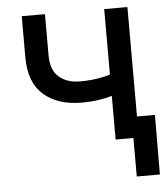

<svg xmlns="http://www.w3.org/2000/svg" viewBox="-50 -575 669 776"><g transform="rotate(-5 284.0 -187.0)"><path d="M278.8 -160.6Q181.2 -160.6 124 -210.9Q66.9 -261.2 66.9 -361.8V-529.8H161.1V-362.3Q161.1 -302.2 194.1 -274.4Q227.1 -246.6 278.8 -246.6Q329.1 -246.6 371.1 -255.9Q413.1 -265.1 457 -280.8V-195.3Q430.7 -185.5 402.8 -177.5Q375 -169.4 344.5 -165Q314 -160.6 278.8 -160.6ZM401.4 0V-529.3H495.6V0ZM473.6 156.2V0H436.5V-85.4H568.4L567.4 156.2Z"/></g></svg>

Font: Inter Cardless Tabular
Style: Regular
Weight: 400
Designer: Rasmus Andersson
Foundry: rsms
Version: Version 4.000;git-4fc901f